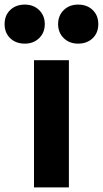

<svg xmlns="http://www.w3.org/2000/svg" viewBox="-77 -816 448 836"><path d="M71 -554H223V0H71ZM-57 -711Q-57 -749 -32.5 -772.5Q-8 -796 31 -796Q69 -796 93.5 -772Q118 -748 118 -711Q118 -674 93.5 -650Q69 -626 31 -626Q-8 -626 -32.5 -649.5Q-57 -673 -57 -711ZM263 -796Q302 -796 326.5 -772.5Q351 -749 351 -711Q351 -673 326.5 -649.5Q302 -626 263 -626Q225 -626 200.5 -650Q176 -674 176 -711Q176 -748 200.5 -772Q225 -796 263 -796Z"/></svg>

Font: Application
Style: Bold
Weight: 700
Designer: Wei Huang
Foundry: Wei Huang
Version: Version 0.012